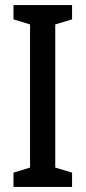

<svg xmlns="http://www.w3.org/2000/svg" viewBox="-20 -734 336 754"><path d="M263 0V-56L197 -76V-638L263 -658V-714H33V-658L98 -638V-76L33 -56V0Z"/></svg>

Font: Noto Sans Arabic UI XCn Md
Style: Regular
Weight: 500
Width: 2
Designer: Monotype Design Team, Nadine Chahine and Nizar Qandah
Foundry: Monotype Imaging Inc.
Version: Version 2.010